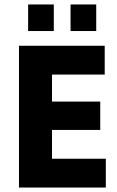

<svg xmlns="http://www.w3.org/2000/svg" viewBox="-20 -840 524 860"><path d="M221 -701H106V-820H221ZM411 -701H296V-820H411ZM454 0H65V-635H449V-506H213V-385H429V-258H213V-129H454Z"/></svg>

Font: Gemunu Libre ExtraBold
Style: Regular
Weight: 800
Designer: Puspanada Ekanayake, Sola Matas, Pathum Egodawatta, Kosala Senevirathne
Foundry: mooniak
Version: Version 1.100